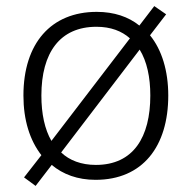

<svg xmlns="http://www.w3.org/2000/svg" viewBox="-20 -581 630 631"><path d="M533 -267C533 -348 512 -417 473 -465L526 -534L487 -561L438 -497C402 -526 355 -542 298 -542C148 -542 57 -439 57 -267C57 -186 78 -120 116 -71L59 2L97 30L150 -39C187 -8 235 10 294 10C449 10 533 -100 533 -267ZM116 -267C116 -408 177 -493 297 -493C344 -493 380 -479 407 -455L149 -118C127 -156 116 -207 116 -267ZM474 -267C474 -131 419 -39 295 -39C247 -39 208 -54 181 -80L439 -418C463 -379 474 -327 474 -267Z"/></svg>

Font: Noto Sans Gujarati Light
Style: Regular
Weight: 300
Designer: Jelle Bosma - Monotype Design Team, Universal Thirst
Foundry: Monotype Imaging Inc.
Version: Version 2.106